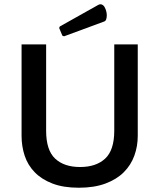

<svg xmlns="http://www.w3.org/2000/svg" viewBox="-20 -868 745 899"><path d="M196 -256Q196 -165 238 -125.5Q280 -86 355 -86Q430 -86 472.5 -125.5Q515 -165 515 -256V-660H625V-232Q625 -183 609 -139Q593 -95 559.5 -61.5Q526 -28 473.5 -8.5Q421 11 349 11Q277 11 226 -8.5Q175 -28 142.5 -61.5Q110 -95 95.5 -139Q81 -183 81 -232V-660H196ZM272 -701 257 -737 260 -744 440 -845Q446 -848 450 -848Q464 -848 472 -830.5Q480 -813 480 -796Q480 -785 477 -777Q474 -769 467 -767L280 -698Z"/></svg>

Font: Quattrocento Sans
Style: Bold
Weight: 700
Designer: Pablo Impallari
Foundry: Pablo Impallari, Igino Marini, Brenda Gallo
Version: Version 2.000